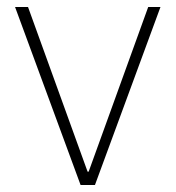

<svg xmlns="http://www.w3.org/2000/svg" viewBox="-20 -528 501 548"><path d="M23 -508H60L230 -38H233L403 -508H438L251 0H210Z"/></svg>

Font: IBM Plex Sans KR ExtLt
Style: Regular
Weight: 200
Designer: Mike Abbink; Paul van der Laan; Pieter van Rosmalen; Wujin Sim; Chorong Kim; Dohee Lee;
Foundry: Sandoll Inc.
Version: Version 1.002